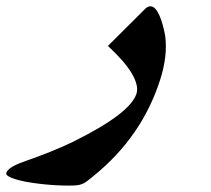

<svg xmlns="http://www.w3.org/2000/svg" viewBox="-252 -348 668 608"><path d="M255.4 -96.2Q197.8 85 43.9 209.5Q31.7 219.7 23.9 225.6Q16.1 231.4 8.3 234.6Q0.5 237.8 -9.3 238.8Q-19 239.7 -35.2 239.7Q-56.6 239.7 -80.1 238.3Q-103.5 236.8 -126.2 234.1Q-148.9 231.4 -168.7 227.8Q-188.5 224.1 -203.4 219.5Q-218.3 214.8 -226.1 209.7Q-233.9 204.6 -231.9 199.2Q-226.6 182.1 -179.7 165Q-131.8 148.4 -91.8 132.3Q-51.8 116.2 -16.6 99.1H-17.1Q160.2 11.2 180.2 -51.3Q188 -76.2 166 -114.3Q144 -152.3 89.8 -202.6L205.1 -317.4Q214.8 -328.1 224.1 -328.1Q232.4 -328.1 239.5 -320.6Q246.6 -313 252.4 -300Q258.3 -287.1 262.9 -270.5Q267.6 -253.9 271 -235.4Q275.4 -201.7 271.2 -167.2Q267.1 -132.8 255.4 -96.2Z"/></svg>

Font: XB Zar
Style: Bold Italic
Weight: 700
Italic angle: -12°
Designer: Behnam
Foundry: Irmug
Version: Version 8.005 2009